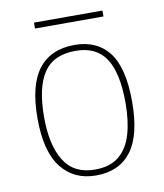

<svg xmlns="http://www.w3.org/2000/svg" viewBox="-78 -727 686 801"><g transform="rotate(-10 265.5 -326.5)"><path d="M265 10Q172 10 118.5 -58Q65 -126 65 -267Q65 -407 117 -474.5Q169 -542 270 -542Q365 -542 415.5 -476.5Q466 -411 466 -267Q466 -126 415 -58Q364 10 265 10ZM265 -15Q329 -15 367 -46.5Q405 -78 421.5 -134.5Q438 -191 438 -267Q438 -395 397.5 -456Q357 -517 270 -517Q176 -517 134.5 -454.5Q93 -392 93 -267Q93 -148 134.5 -81.5Q176 -15 265 -15ZM120 -638V-663H410V-638Z"/></g></svg>

Font: Noto Serif Ethiopic Thin
Style: Regular
Weight: 250
Version: Version 2.102